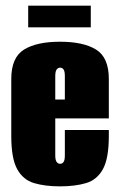

<svg xmlns="http://www.w3.org/2000/svg" viewBox="-20 -653 421 681"><path d="M193 8Q140 8 101 -3.5Q62 -15 41 -53Q20 -91 20 -170V-373Q20 -449 65 -477Q110 -505 193 -505Q276 -505 321 -477Q366 -449 366 -373V-233H176V-102Q176 -85 181 -78.5Q186 -72 193 -72Q201 -72 205.5 -78.5Q210 -85 210 -102V-192H366V-171Q366 -91 345 -53Q324 -15 285 -3.5Q246 8 193 8ZM176 -300H210V-383Q210 -400 205.5 -406.5Q201 -413 193 -413Q186 -413 181 -406.5Q176 -400 176 -383ZM80 -556V-633H302V-556Z"/></svg>

Font: Alumni Sans Thin Black
Style: Regular
Weight: 900
Version: Version 1.018